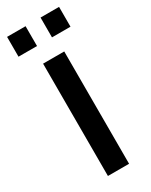

<svg xmlns="http://www.w3.org/2000/svg" viewBox="-217 -713 595 755"><g transform="rotate(-30 81.0 -336.0)"><path d="M33 0V-510H129V0ZM-37 -582V-672H47V-582ZM115 -582V-672H199V-582Z"/></g></svg>

Font: Saira UltraCondensed
Style: Bold
Weight: 700
Width: 1
Designer: Hector Gatti with collaboration of the Omnibus-Type team
Foundry: Omnibus-Type
Version: Version 1.101